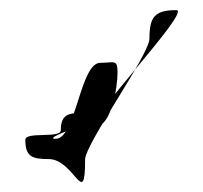

<svg xmlns="http://www.w3.org/2000/svg" viewBox="-20 -580 400 379"><path d="M100 -323C100 -306 30 -321 30 -304C30 -271 43 -266 76 -266C127 -266 148 -165 148 -265C148 -296 275 -472 275 -504C275 -546 285 -560 328 -560C360 -560 138 -331 170 -331C199 -331 212 -407 212 -436C212 -464 206 -456 178 -456C138 -456 130 -306 90 -306C53 -306 221 -356 184 -356C129 -356 100 -366 100 -323Z"/></svg>

Font: CiSf CamouflageKit II
Style: Regular
Weight: 400
Version: Version 1